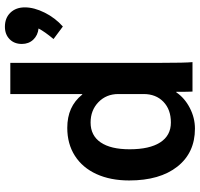

<svg xmlns="http://www.w3.org/2000/svg" viewBox="-36 -768 814 782"><g transform="rotate(-90 371.0 -377.0)"><path d="M27 0ZM27 -258Q27 -334 53 -391Q79 -448 127.5 -479Q176 -510 241 -510Q285 -510 318.5 -495Q352 -480 377 -449H379V-742H506V-133Q506 -29 509 0H389Q388 -17 388 -66H386Q363 -32 322.5 -11Q282 10 238 10Q140 10 83.5 -61.5Q27 -133 27 -258ZM379 -199V-302Q379 -351 346 -383Q313 -415 263 -415Q210 -415 182 -374Q154 -333 154 -256Q154 -175 182 -131.5Q210 -88 263 -88Q316 -88 347.5 -118.5Q379 -149 379 -199ZM732 -683Q732 -645 710.5 -602Q689 -559 654 -528L603 -566Q633 -602 646 -627Q618 -630 600.5 -648.5Q583 -667 583 -695Q583 -726 602.5 -745Q622 -764 653 -764Q689 -764 710.5 -741.5Q732 -719 732 -683Z"/></g></svg>

Font: Sarabun
Style: Bold
Weight: 700
Designer: Suppakit Chalermlarp | Katatrad Co.,Ltd.
Foundry: Cadson Demak Co.,Ltd.
Version: Version 1.000; ttfautohint (v1.6)